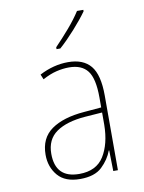

<svg xmlns="http://www.w3.org/2000/svg" viewBox="-87 -826 673 896"><g transform="rotate(-10 250.0 -377.5)"><path d="M234 -606Q269 -637 307.5 -680Q346 -723 371 -758V-765H341Q318 -729 284 -689.5Q250 -650 216 -615V-606ZM107 -129Q107 -197 155.5 -231Q204 -265 292 -272L374 -278V-220Q373 -129 337 -71.5Q301 -14 220 -14Q107 -14 107 -129ZM374 -98H376L378 0H400V-354Q400 -452 365 -494.5Q330 -537 258 -537Q189 -537 122 -502L132 -478Q167 -497 198 -504.5Q229 -512 258 -512Q318 -512 346 -475.5Q374 -439 374 -349V-302L292 -295Q192 -287 136 -247.5Q80 -208 80 -129Q80 -71 114.5 -30.5Q149 10 220 10Q289 10 324 -23.5Q359 -57 374 -98Z"/></g></svg>

Font: Noto Sans Mono UI Condensed Thin
Style: Regular
Weight: 250
Width: 3
Designer: Monotype Design team
Foundry: Monotype Imaging Inc.
Version: 1.000